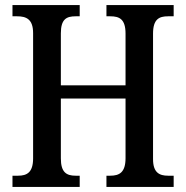

<svg xmlns="http://www.w3.org/2000/svg" viewBox="-20 -734 730 754"><path d="M29 0H293V-44H277C241 -44 219 -57 219 -112V-347H473V-113C473 -57 449 -44 413 -44H398V0H662V-44H640C606 -44 581 -56 581 -109V-602C581 -659 605 -670 640 -670H662V-714H398V-670H413C449 -670 473 -659 473 -602V-399H219V-603C219 -659 241 -670 277 -670H293V-714H29V-670H47C83 -670 110 -659 110 -604V-112C110 -57 86 -44 51 -44H29Z"/></svg>

Font: Noto Serif Sinhala Condensed Medium
Style: Regular
Weight: 500
Width: 3
Designer: Jelle Bosma - Monotype Design Team
Foundry: Monotype Imaging Inc.
Version: Version 2.007